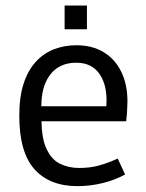

<svg xmlns="http://www.w3.org/2000/svg" viewBox="-20 -650 513 676"><path d="M252.9 5.4Q154.8 5.4 101.3 -54.2Q47.9 -113.8 47.9 -242.7Q47.9 -308.1 63 -355Q78.1 -401.9 105.5 -431.9Q132.8 -461.9 169.4 -476.3Q206.1 -490.7 249 -490.7Q304.2 -490.7 344.5 -466.6Q384.8 -442.4 406.7 -397.9Q428.7 -353.5 428.7 -293Q428.7 -281.7 427.7 -263.2Q426.8 -244.6 424.3 -223.1H126Q127 -164.6 141.6 -130.9Q159.2 -89.4 190.2 -74Q221.2 -58.6 258.3 -58.6Q297.9 -58.6 329.8 -67.6Q361.8 -76.7 394.5 -91.8L420.4 -35.6Q386.2 -16.6 342 -5.6Q297.9 5.4 252.9 5.4ZM354.5 -275.9V-277.8Q358.9 -347.2 331.3 -388.2Q303.7 -429.2 248.5 -429.2Q185.5 -429.2 153.3 -382.3Q125.5 -342.3 125.5 -275.9ZM207.5 -546.9V-630.4H286.1V-546.9Z"/></svg>

Font: Anaheim Medium
Style: Regular
Weight: 500
Version: Version 2.001